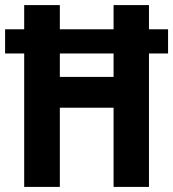

<svg xmlns="http://www.w3.org/2000/svg" viewBox="-23 -800 680 754"><path d="M72 -66H212V-377H423V-66H562V-590H637V-685H562V-780H423V-685H212V-780H72V-685H-3V-590H72ZM212 -498V-590H423V-498Z"/></svg>

Font: Noto Sans Malayalam UI Condensed
Style: Bold
Weight: 700
Width: 3
Designer: Jelle Bosma - Monotype Design Team
Foundry: Monotype Imaging Inc.
Version: Version 2.104